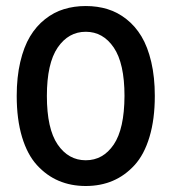

<svg xmlns="http://www.w3.org/2000/svg" viewBox="-20 -600 566 634"><path d="M35.2 -283.2Q35.2 -345.2 46.9 -395.3Q58.6 -445.3 79.1 -479.5Q99.6 -513.7 128.7 -536.6Q157.7 -559.6 191.2 -569.8Q224.6 -580.1 263.2 -580.1Q301.8 -580.1 335.2 -569.8Q368.7 -559.6 397.7 -536.6Q426.8 -513.7 447.3 -479.5Q467.8 -445.3 479.5 -395.3Q491.2 -345.2 491.2 -283.2Q491.2 -206.1 473.6 -147.7Q456.1 -89.4 424.3 -54.7Q392.6 -20 352.3 -2.9Q312 14.2 263.2 14.2Q214.4 14.2 174.1 -2.9Q133.8 -20 102.1 -54.7Q70.3 -89.4 52.7 -147.7Q35.2 -206.1 35.2 -283.2ZM391.1 -283.2Q391.1 -390.6 355.7 -442.9Q320.3 -495.1 263.2 -495.1Q206.1 -495.1 170.4 -442.9Q134.8 -390.6 134.8 -283.2Q134.8 -174.8 170.4 -122.8Q206.1 -70.8 263.2 -70.8Q320.3 -70.8 355.5 -122.6Q390.6 -174.3 391.1 -283.2Z"/></svg>

Font: Neutral Grotesk
Style: Regular
Weight: 400
Designer: Nawras Khrais
Foundry: Nawras Khrais
Version: Version 1.000;PS 001.000;hotconv 1.0.88;makeotf.lib2.5.64775